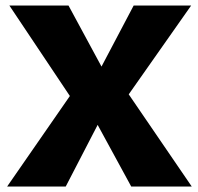

<svg xmlns="http://www.w3.org/2000/svg" viewBox="-20 -678 721 698"><path d="M6 0 234 -329 14 -658H229L349 -436L466 -658H675L448 -335L677 0H457L335 -224L219 0Z"/></svg>

Font: Ysabeau Infant Black
Style: Regular
Weight: 900
Designer: Christian Thalmann (Catharsis Fonts)
Version: Version 2.001;gftools[0.9.30]; featfreeze: ss01,ss02,lnum